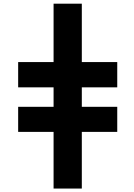

<svg xmlns="http://www.w3.org/2000/svg" viewBox="-20 -831 748 1069"><path d="M81.1 -96.7V-236.3H278.3V-344.7H81.1V-485.4H278.3V-810.5H435.5V-485.4H632.8V-344.7H435.5V-236.3H632.8V-96.7H435.5V218.8H278.3V-96.7Z"/></svg>

Font: Gen Shin Gothic Heavy
Style: Bold
Weight: 900
Designer: [Source Han Sans]
Ryoko NISHIZUKA  (kana & ideographs); Paul D. Hunt (Latin, Greek & Cyrillic); Wenlong ZHANG  (bopomofo
Version: Version 1.002.20150607